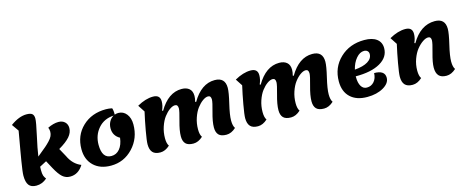

<svg xmlns="http://www.w3.org/2000/svg" viewBox="-41 -1450 5210 2149"><g transform="rotate(-15 2564.5 -375.0)"><path d="M183 25Q123 25 96.5 -10Q70 -45 70 -119Q70 -141 75.5 -184Q81 -227 91 -287.5Q101 -348 110 -399.5Q119 -451 131.5 -521.5Q144 -592 149 -622L93 -702Q193 -775 280 -775Q327 -775 346 -758.5Q365 -742 365 -704Q365 -665 332 -517.5Q299 -370 287 -284L315 -307Q364 -347 387 -366.5Q410 -386 438 -415Q466 -444 477 -468.5Q488 -493 488 -519Q488 -543 478 -567Q546 -600 603 -600Q649 -600 677 -573.5Q705 -547 705 -504Q705 -451 664.5 -404Q624 -357 535 -305L587 -210Q635 -106 728 -69Q670 25 575 25Q523 25 486 -8Q449 -41 407 -118L357 -211L277 -169Q276 -157 276 -132Q276 -86 283.5 -65Q291 -44 307 -24Q252 25 183 25Z M1048 25Q922 25 848 -46.5Q774 -118 774 -238Q774 -397 881 -498.5Q988 -600 1154 -600Q1188 -600 1225 -592Q1236 -562 1234 -516Q1256 -524 1277 -524Q1335 -524 1371.5 -477.5Q1408 -431 1408 -357Q1408 -197 1303.5 -86Q1199 25 1048 25ZM972 -236Q972 -78 1080 -78Q1138 -78 1176.5 -124Q1215 -170 1225 -251Q1149 -293 1149 -379Q1149 -422 1168 -456.5Q1187 -491 1219 -509Q1107 -503 1039.5 -425Q972 -347 972 -236Z M1620 25Q1559 25 1531 -6Q1503 -37 1503 -99Q1503 -139 1523.5 -254Q1544 -369 1566 -464L1514 -544Q1613 -600 1699 -600Q1781 -600 1781 -524Q1781 -474 1758 -422L1768 -417Q1875 -600 2030 -600Q2086 -600 2118.5 -572Q2151 -544 2151 -488Q2151 -458 2141 -422L2151 -417Q2258 -600 2413 -600Q2534 -600 2534 -479Q2534 -427 2504.5 -303Q2475 -179 2475 -115Q2475 -53 2496 -24Q2443 25 2386 25Q2324 25 2296.5 -3.5Q2269 -32 2269 -89Q2269 -156 2299 -262Q2329 -368 2329 -398Q2329 -443 2295 -443Q2267 -443 2232.5 -418.5Q2198 -394 2166.5 -352.5Q2135 -311 2113.5 -247.5Q2092 -184 2092 -115Q2092 -53 2113 -24Q2060 25 2003 25Q1941 25 1913.5 -3.5Q1886 -32 1886 -89Q1886 -156 1916 -262Q1946 -368 1946 -398Q1946 -443 1912 -443Q1884 -443 1849.5 -418.5Q1815 -394 1783.5 -352.5Q1752 -311 1730.5 -247.5Q1709 -184 1709 -115Q1709 -53 1730 -24Q1677 25 1620 25Z M2751 25Q2690 25 2662 -6Q2634 -37 2634 -99Q2634 -139 2654.5 -254Q2675 -369 2697 -464L2645 -544Q2744 -600 2830 -600Q2912 -600 2912 -524Q2912 -474 2889 -422L2899 -417Q3006 -600 3161 -600Q3217 -600 3249.5 -572Q3282 -544 3282 -488Q3282 -458 3272 -422L3282 -417Q3389 -600 3544 -600Q3665 -600 3665 -479Q3665 -427 3635.5 -303Q3606 -179 3606 -115Q3606 -53 3627 -24Q3574 25 3517 25Q3455 25 3427.5 -3.5Q3400 -32 3400 -89Q3400 -156 3430 -262Q3460 -368 3460 -398Q3460 -443 3426 -443Q3398 -443 3363.5 -418.5Q3329 -394 3297.5 -352.5Q3266 -311 3244.5 -247.5Q3223 -184 3223 -115Q3223 -53 3244 -24Q3191 25 3134 25Q3072 25 3044.5 -3.5Q3017 -32 3017 -89Q3017 -156 3047 -262Q3077 -368 3077 -398Q3077 -443 3043 -443Q3015 -443 2980.5 -418.5Q2946 -394 2914.5 -352.5Q2883 -311 2861.5 -247.5Q2840 -184 2840 -115Q2840 -53 2861 -24Q2808 25 2751 25Z M4018 25Q3893 25 3823 -41Q3753 -107 3753 -225Q3753 -387 3865 -493.5Q3977 -600 4147 -600Q4239 -600 4289.5 -562Q4340 -524 4340 -455Q4340 -351 4236 -291Q4132 -231 3951 -232V-223Q3951 -155 3974.5 -116.5Q3998 -78 4040 -78Q4091 -78 4124 -115.5Q4157 -153 4159 -214Q4282 -214 4282 -128Q4282 -64 4205.5 -19.5Q4129 25 4018 25ZM4113 -483Q4064 -483 4021.5 -433Q3979 -383 3961 -307Q4060 -315 4113.5 -348Q4167 -381 4167 -434Q4167 -456 4152 -469.5Q4137 -483 4113 -483Z M4543 25Q4482 25 4454 -6Q4426 -37 4426 -99Q4426 -139 4446.5 -254Q4467 -369 4489 -464L4437 -544Q4536 -600 4622 -600Q4704 -600 4704 -524Q4704 -474 4681 -422L4691 -417Q4798 -600 4963 -600Q5084 -600 5084 -479Q5084 -427 5054.5 -303Q5025 -179 5025 -115Q5025 -53 5046 -24Q4993 25 4936 25Q4875 25 4847 -6Q4819 -37 4819 -99Q4819 -159 4849 -264.5Q4879 -370 4879 -401Q4879 -443 4845 -443Q4817 -443 4781 -418.5Q4745 -394 4711.5 -352.5Q4678 -311 4655 -247.5Q4632 -184 4632 -115Q4632 -53 4653 -24Q4600 25 4543 25Z"/></g></svg>

Font: Lemonada
Style: Bold
Weight: 700
Designer: Mohamed Gaber (Arabic), Eduardo Tunni (Latin)
Foundry: Kief Type Foundry
Version: Version 4.004